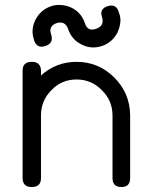

<svg xmlns="http://www.w3.org/2000/svg" viewBox="-20 -753 665 773"><path d="M504 -36V-288V-289C503.3 -348.3 482 -399 440 -441C398 -483 347.3 -504 288 -504C233.3 -504 185.7 -485.7 145 -449V-469C144.3 -492.3 132 -504 108 -504C83.3 -504 71 -492.3 71 -469V-188V-100V-36C71 -12 83.3 0 108 0C132.7 0 145 -12 145 -36V-288C145 -328 159 -362 187 -390C214.3 -418.7 248 -433 288 -433C328 -433 362 -418.7 390 -390C418.7 -362 433 -328 433 -288V-36C433 -12 445 0 469 0C492.3 0 504 -12 504 -36ZM208 -660C230.7 -666.7 246 -659 254 -637C263.3 -608.3 281.3 -587.3 308 -574C323.3 -566 339 -562 355 -562C367 -562 379 -564 391 -568C418.3 -577.3 439 -595.3 453 -622C460.3 -638 464.3 -654 465 -670C465 -681.3 462.7 -693 458 -705C451.3 -727.7 436.3 -735.3 413 -728C390.3 -720.7 383 -705.7 391 -683C397.7 -660.3 389.7 -645 367 -637C344.3 -629 329.3 -636.3 322 -659C312.7 -687.7 294.7 -708.7 268 -722C252 -729.3 236 -733 220 -733C209.3 -733.7 198 -732 186 -728C158 -718.7 137 -700.7 123 -674C115 -658 111 -642 111 -626C111 -615.3 113 -604.3 117 -593V-592V-591C125 -567.7 140.3 -560 163 -568C185.7 -575.3 193.3 -590.7 186 -614C178 -636.7 185.3 -652 208 -660Z"/></svg>

Font: Semi-Coder
Style: Regular
Weight: 400
Version: 0.1000